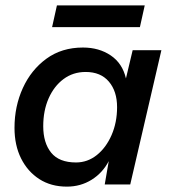

<svg xmlns="http://www.w3.org/2000/svg" viewBox="-20 -687 630 715"><path d="M229 8Q170 8 126.5 -20Q83 -48 58.5 -97Q34 -146 34 -211Q34 -291 65 -359Q96 -427 153 -468.5Q210 -510 289 -510Q349 -510 392.5 -480.5Q436 -451 449 -395L474 -500H581L465 0H370L385 -87Q362 -43 321 -17.5Q280 8 229 8ZM263 -82Q306 -82 340.5 -109.5Q375 -137 395.5 -184Q416 -231 416 -288Q416 -347 385.5 -383Q355 -419 299 -419Q252 -419 216.5 -392.5Q181 -366 161 -320.5Q141 -275 141 -217Q141 -155 170.5 -118.5Q200 -82 263 -82ZM519 -667 501 -586H174L192 -667Z"/></svg>

Font: Prodigy Sans Medium
Style: Italic
Weight: 500
Italic angle: -13°
Designer: Wei Huang
Foundry: Wei Huang
Version: Version 1.003; ttfautohint (v1.8.3)